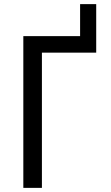

<svg xmlns="http://www.w3.org/2000/svg" viewBox="-20 -910 540 930"><path d="M93 0V-735H368V-890H446V-655H183V0Z"/></svg>

Font: Iosevka Custom Medium
Style: Regular
Weight: 500
Monospace: yes
Designer: Belleve Invis
Foundry: Belleve Invis
Version: Version 32.5.0; ttfautohint (v1.8.4)